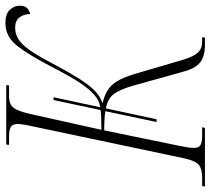

<svg xmlns="http://www.w3.org/2000/svg" viewBox="-76 -704 757 690"><g transform="rotate(-90 302.0 -358.5)"><path d="M-23 0 -21 -10H8Q40 -10 54.5 -21.5Q69 -33 78 -72L193 -617Q199 -644 200.5 -656Q202 -668 202 -671Q202 -690 192.5 -697Q183 -704 157 -704H127L128 -714H342L340 -704H301Q285 -704 273 -698.5Q261 -693 252.5 -674.5Q244 -656 236 -619L181 -372Q228 -372 252 -375L288 -544H298L262 -376Q278 -379 288 -384.5Q298 -390 307 -398Q329 -417 352 -452.5Q375 -488 408 -552Q450 -633 483 -675Q516 -717 564 -717Q598 -717 612.5 -701Q627 -685 627 -665Q627 -647 617.5 -638.5Q608 -630 597 -628Q597 -650 585.5 -666Q574 -682 548 -682Q526 -682 507 -670.5Q488 -659 467.5 -630Q447 -601 420 -549Q388 -489 365 -452.5Q342 -416 321.5 -396Q301 -376 276 -368Q317 -359 340 -336Q363 -313 381 -255L432 -81Q444 -41 458.5 -25.5Q473 -10 497 -10H514L512 0H487Q445 0 423.5 -17Q402 -34 391 -74L339 -260Q326 -305 310 -327Q294 -349 258 -356L219 -174H209L248 -358Q235 -360 217.5 -361Q200 -362 179 -362L124 -95Q120 -76 118 -62.5Q116 -49 116 -40Q116 -21 127 -15.5Q138 -10 161 -10H190L188 0Z"/></g></svg>

Font: Noto Serif Display Condensed ExtraLight
Style: Italic
Weight: 200
Width: 3
Italic angle: -12°
Designer: Monotype Design Team
Foundry: Monotype Imaging Inc.
Version: Version 2.009